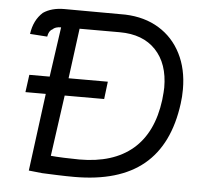

<svg xmlns="http://www.w3.org/2000/svg" viewBox="-51 -746 874 809"><g transform="rotate(5 386.5 -341.5)"><path d="M716 -399Q716 -366 712 -338Q689 -163 585 -77Q481 9 292 9Q259 9 218.5 7.5Q178 6 156 5L99 -1L142 -329H56L66 -403H152L182 -614Q157 -614 146 -602Q131 -595 127 -570L54 -575Q62 -634 100 -668Q135 -692 189 -692L447 -691Q529 -688 589.5 -651Q650 -614 683 -549Q716 -484 716 -399ZM633 -346Q637 -384 637 -399Q637 -500 582.5 -557.5Q528 -615 430 -615H260L232 -403H398L389 -329H222L186 -71Q205 -69 242.5 -67.5Q280 -66 307 -66Q450 -66 532.5 -136.5Q615 -207 633 -346Z"/></g></svg>

Font: Bellota
Style: Bold Italic
Weight: 700
Italic angle: -7.5°
Designer: Kemie Guaida
Foundry: Kemie Guaida
Version: Version 4.001